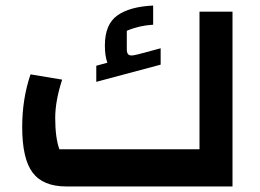

<svg xmlns="http://www.w3.org/2000/svg" viewBox="-20 -672 936 692"><path d="M559 -498V-439L327 -377V-435L367 -446Q358 -470 358 -508Q358 -584 402.5 -616Q447 -648 532 -652V-583Q481 -580 437 -561V-495Q437 -483 441 -477.5Q445 -472 455 -472Q459 -472 477 -476ZM699 -134V-630H818V0H219Q135 0 97.5 -50Q60 -100 60 -214Q60 -316 90 -404L204 -385Q179 -308 179 -247Q179 -176 194 -134Z"/></svg>

Font: Changa SemiBold
Style: Regular
Weight: 600
Designer: Eduardo Rodriguez Tunni
Foundry: Eduardo Rodriguez Tunni
Version: Version 2.002; ttfautohint (v1.5) -l 8 -r 50 -G 150 -x 14 -H